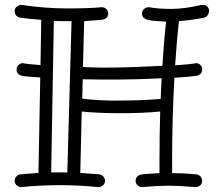

<svg xmlns="http://www.w3.org/2000/svg" viewBox="-20 -740 877 773"><path d="M268.1 -654.8Q268.1 -654.8 232.4 -654.8Q215.3 -654.8 196.8 -655.8L186 -45.9H251ZM685.1 -477.1Q749.5 -481 769 -485.8Q779.8 -485.8 786.9 -478.3Q793.9 -470.7 793.9 -460.4Q793.9 -450.2 787.8 -443.1Q781.7 -436 769 -434.6Q746.1 -431.2 682.1 -426.8Q672.9 -260.7 672.9 -90.8V-43Q719.2 -43 771 -38.1Q793.9 -33.2 793.9 -9.8Q793 0.5 785.4 6.8Q777.8 13.2 768.1 13.2H766.1Q705.1 7.8 658.2 7.8Q609.9 7.8 555.2 13.2H551.8Q540.5 13.2 533.2 5.4Q525.9 -2.4 525.9 -12.2Q525.9 -22 532.5 -29.3Q539.1 -36.6 553.2 -38.1Q578.1 -40.5 622.1 -43V-90.8Q622.1 -197.8 625 -291Q554.7 -284.2 464.8 -284.2Q375 -284.2 309.1 -291L303.2 -43.9L379.9 -38.1Q389.6 -36.6 396.2 -29.3Q402.8 -22 402.8 -11.5Q402.8 -1 394.5 6.1Q386.2 13.2 377 13.2H375Q219.2 -2.4 66.9 13.2H64.9Q53.7 13.2 46.4 5.4Q39.1 -2.4 39.1 -12.2Q39.1 -22 45.7 -29.3Q52.2 -36.6 62 -38.1L134.8 -43.9L142.1 -428.2Q85.4 -431.6 72.3 -434.1Q46.9 -438 46.9 -460Q46.9 -470.7 54.4 -478.3Q62 -485.8 73.2 -485.8Q83 -482.4 143.1 -478L146 -660.2Q104 -663.1 61 -668.9Q51.3 -670.4 45.2 -677.7Q39.1 -685.1 39.1 -695.8Q39.1 -706.5 47.9 -713.4Q56.6 -720.2 64.9 -720.2H67.9Q161.6 -706.1 250.5 -706.1Q339.4 -706.1 388.2 -710.9H390.1Q399.9 -710.9 407.5 -704.3Q415 -697.8 415.5 -686.8Q416 -675.8 408.9 -668.5Q401.9 -661.1 387.7 -660.2Q344.2 -656.2 318.8 -654.8L314 -470.2Q356 -467.8 395.3 -467.8Q434.6 -467.8 458 -468.3Q481.4 -468.8 509.8 -469.7Q592.3 -472.7 633.8 -475.1Q640.6 -585.9 648.9 -652.8Q599.6 -655.3 582 -658.7Q551.8 -663.6 551.8 -685.1Q551.8 -697.3 560.3 -704.1Q568.8 -710.9 577.1 -710.9H581.1Q615.2 -704.1 668.9 -704.1Q722.7 -704.1 791 -720.2H796.9Q816.4 -720.2 821.8 -700.2Q821.8 -674.8 801.8 -668.9Q751 -658.7 700.2 -654.8Q692.4 -587.4 685.1 -477.1ZM630.9 -424.8Q528.3 -419.9 464.8 -419.9H373Q345.2 -419.9 313 -420.9L311 -342.8Q375.5 -335 440.4 -335Q556.2 -335 627 -341.8Q627.9 -363.8 628.7 -384.5Q629.4 -405.3 630.9 -424.8Z"/></svg>

Font: Ribeye Marrow
Style: Regular
Weight: 400
Designer: Astigmatic (AOETI)
Foundry: Astigmatic (AOETI)
Version: Version 1.000